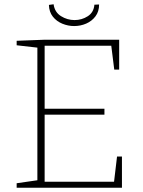

<svg xmlns="http://www.w3.org/2000/svg" viewBox="-20 -879 671 899"><path d="M528 -146H551V0H58V-21L155 -35V-656L58 -667V-688L189 -693H538V-553H515L501 -665H189V-370H469V-342H189V-28H514ZM327 -757Q299 -757 272 -768Q245 -779 227.5 -801Q210 -823 209 -856L231 -859Q236 -822 265.5 -803.5Q295 -785 329 -785Q363 -785 391 -803Q419 -821 422 -857L444 -858Q444 -825 427 -802.5Q410 -780 383.5 -768.5Q357 -757 327 -757Z"/></svg>

Font: Bitter ExtraLight
Style: Regular
Weight: 200
Designer: Sol Matas, and Bitter project Authors
Foundry: Sol Matas
Version: Version 2.001